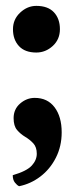

<svg xmlns="http://www.w3.org/2000/svg" viewBox="-20 -480 266 663"><path d="M46 163Q39 160 31.5 150.5Q24 141 24 125Q72 111 89.5 92Q107 73 107 51Q107 28 95 15Q83 2 67 -7.5Q51 -17 39 -31Q27 -45 27 -72Q27 -103 49.5 -122.5Q72 -142 100 -142Q144 -142 168.5 -109.5Q193 -77 193 -23Q193 25 173 64.5Q153 104 119.5 129.5Q86 155 46 163ZM105.4 -298.6Q66.1 -298.6 45.5 -320.8Q24.8 -343 24.8 -379.1Q24.8 -413.2 49.6 -436.4Q74.4 -459.7 105.4 -459.7Q145.6 -459.7 166.3 -437.5Q186.9 -415.3 186.9 -379.1Q186.9 -344 162.2 -321.3Q137.4 -298.6 105.4 -298.6Z"/></svg>

Font: Petrona ExtraBold
Style: Regular
Weight: 800
Designer: Ringo R. Seeber
Foundry: Ringo R. Seeber
Version: Version 2.001; ttfautohint (v1.8.3)